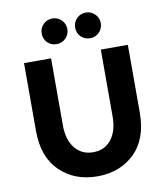

<svg xmlns="http://www.w3.org/2000/svg" viewBox="-98 -1002 947 1091"><g transform="rotate(-10 375.5 -457.0)"><path d="M519 -313V-699H675V-308Q675 -156 591 -74.5Q507 7 376 7Q245 7 160.5 -75Q76 -157 76 -308V-699H232V-313Q232 -229 271 -180.5Q310 -132 376 -132Q442 -132 480.5 -180.5Q519 -229 519 -313ZM225 -794Q204 -816 204 -847Q204 -878 225.5 -899.5Q247 -921 278 -921Q309 -921 330.5 -899.5Q352 -878 352 -847Q352 -816 330.5 -794.5Q309 -773 278 -773Q247 -773 225 -794ZM418 -794Q397 -816 397 -847Q397 -878 418.5 -899.5Q440 -921 471 -921Q502 -921 523.5 -899.5Q545 -878 545 -847Q545 -816 523.5 -794.5Q502 -773 471 -773Q440 -773 418 -794Z"/></g></svg>

Font: Montserrat_am3
Style: Bold
Weight: 700
Designer: Julieta Ulanovsky
Foundry: Julieta Ulanovsky. Armenina letters added by Vahan Hovhannisyan
Version: Version 2.001